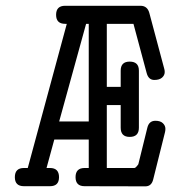

<svg xmlns="http://www.w3.org/2000/svg" viewBox="-20 -638 642 675"><path d="M209 -554.2Q177.2 -554.2 177.2 -585.9Q177.2 -617.7 209 -617.7H473.6Q498 -617.7 504.9 -592.8L557.1 -397.5Q559.1 -391.6 559.1 -384.8Q559.1 -373.5 549.8 -365.2Q540.5 -356.9 522.5 -356.9Q502 -356.9 495.6 -381.3L449.2 -554.2H355.5V-332.5H404.3V-389.6Q404.3 -421.4 436 -421.4Q468.3 -421.4 468.3 -389.6V-189Q468.3 -156.7 436 -156.7Q404.3 -156.7 404.3 -189V-268.6H355.5V-47.4H452.6Q457 -47.4 466.3 -60.5L498 -189Q503.9 -213.4 526.4 -213.4Q543.9 -213.4 552.7 -204.8Q561.5 -196.3 561.5 -185.1Q561.5 -179.2 560.1 -173.3L518.6 -7.3Q512.7 17.1 491.2 17.1Q486.3 17.1 277.3 16.6Q245.6 16.6 245.6 -15.1Q245.6 -47.4 277.3 -47.4H292V-147.5H170.9L143.6 -47.4H155.8Q187.5 -47.4 187.5 -15.1Q187.5 16.6 155.8 16.6H64Q32.2 16.6 32.2 -15.1Q32.2 -47.4 64 -47.4H77.6L214.8 -554.2ZM292 -554.2H282.7L188 -210.9H292Z"/></svg>

Font: Erica Type
Style: Regular
Weight: 400
Designer: Peter Wiegel
Foundry: Peter Wiegel
Version: Version 1.000 2010 initial release